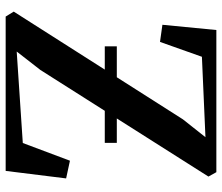

<svg xmlns="http://www.w3.org/2000/svg" viewBox="-73 -711 784 678"><g transform="rotate(90 319.0 -372.0)"><path d="M38.5 0 21 -28.5 401.5 -626 464.5 -705.5 180.5 -693 128 -545 67.5 -553.5 86 -744H588L603.5 -716L227 -122.5L162 -39L485 -60.5L547.5 -227L610 -213.5L583.5 0ZM484.5 -392.5V-350H143.5V-392.5Z"/></g></svg>

Font: Merriweather 96pt SemiBold
Style: Regular
Weight: 600
Version: Version 2.100